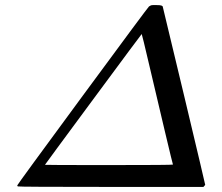

<svg xmlns="http://www.w3.org/2000/svg" viewBox="-20 -736 873 756"><path d="M788 -8Q787 -6 781 0H416Q52 0 50 -2Q48 -4 48 -6Q48 -9 305 -358Q562 -707 567 -711Q571 -712 574 -715L582 -716Q589 -716 595 -716Q612 -716 616 -714Q621 -712 621 -709Q622 -707 705 -359Q788 -11 788 -8ZM661 -88Q660 -89 629.5 -217.5Q599 -346 569 -474Q539 -602 538 -602Q537 -602 347 -345Q157 -88 157 -87Q157 -86 409 -86Q661 -86 661 -88Z"/></svg>

Font: KaTeX_Math
Style: Italic
Weight: 400
Version: Version 3699957226